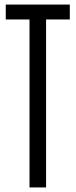

<svg xmlns="http://www.w3.org/2000/svg" viewBox="-20 -820 331 840"><path d="M109.1 0V-734.8H5.2V-800H285.4V-734.8H181.6V0Z"/></svg>

Font: Big Shoulders Display SC Thin
Style: Regular
Weight: 100
Designer: Patric King
Foundry: XO Type Co
Version: Version 2.002